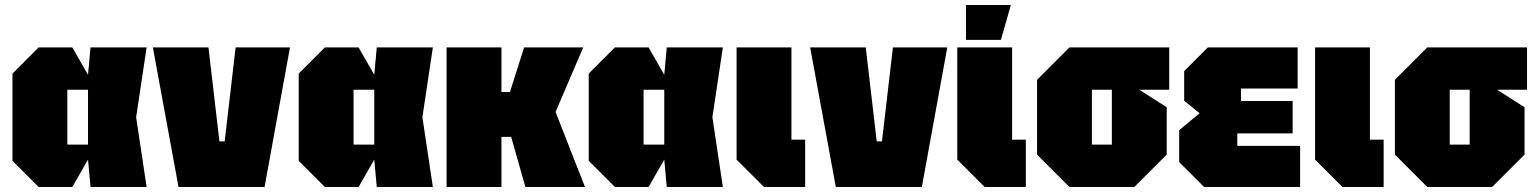

<svg xmlns="http://www.w3.org/2000/svg" viewBox="-20 -750 6164 770"><path d="M135 0 30 -105V-455L135 -560H270L333 -450L343 -560H568L526 -280L568 0H343L333 -110L270 0ZM250 -170H333V-390H250Z M696 0 593 -560H816L860 -183H881L925 -560H1143L1041 0Z M1283 0 1178 -105V-455L1283 -560H1418L1481 -450L1491 -560H1716L1674 -280L1716 0H1491L1481 -110L1418 0ZM1398 -170H1481V-390H1398Z M1771 0V-560H1991V-381H2025L2082 -560H2319L2208 -301L2326 0H2087L2030 -201H1991V0Z M2446 0 2341 -105V-455L2446 -560H2581L2644 -450L2654 -560H2879L2837 -280L2879 0H2654L2644 -110L2581 0ZM2561 -170H2644V-390H2561Z M2934 -560H3154V-190H3209V0H3044L2934 -110Z M3332 0 3229 -560H3452L3496 -183H3517L3561 -560H3779L3677 0Z M3819 -560H4039V-190H4094V0H3929L3819 -110ZM3854 -590V-730H4034L3994 -590Z M4139 -130V-430L4269 -560H4669V-390H4549L4659 -320V-130L4529 0H4269ZM4359 -170H4439V-390H4359Z M4809 0 4709 -100V-228L4791 -296L4729 -346V-465L4824 -560H5184V-395H4957V-345H5164V-215H4942V-165H5194V0Z M5254 -560H5474V-190H5529V0H5364L5254 -110Z M5574 -130V-430L5704 -560H6104V-390H5984L6094 -320V-130L5964 0H5704ZM5794 -170H5874V-390H5794Z"/></svg>

Font: Tektur SemiCondensed Black
Style: Regular
Weight: 900
Width: 4
Designer: Adam Jagosz
Foundry: Adam Jagosz
Version: Version 1.005;gftools[0.9.30]